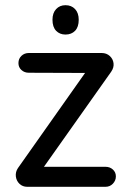

<svg xmlns="http://www.w3.org/2000/svg" viewBox="-20 -719 506 739"><path d="M85 0Q67 0 55 -11.5Q43 -23 41 -40Q39 -57 49 -72L339 -483L371 -438L91 -439Q74 -439 62.5 -449.5Q51 -460 51 -476Q51 -493 62.5 -504Q74 -515 91 -515H371Q390 -515 402.5 -503.5Q415 -492 417 -475.5Q419 -459 408 -443L118 -33L85 -77H386Q403 -77 414.5 -66.5Q426 -56 426 -40Q426 -24 414.5 -12Q403 0 386 0ZM232 -586Q210 -586 196 -600.5Q182 -615 182 -643Q182 -669 196 -684Q210 -699 232 -699Q255 -699 269 -684Q283 -669 283 -643Q283 -615 269 -600.5Q255 -586 232 -586Z"/></svg>

Font: National Park
Style: Regular
Weight: 400
Designer: Andrea Herstowski, Ben Hoepner
Version: Version 1.009